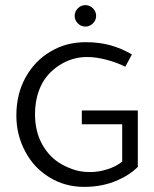

<svg xmlns="http://www.w3.org/2000/svg" viewBox="-20 -723 603 751"><path d="M44 0ZM315 -558Q238 -558 177 -521Q117 -486 80.5 -421Q44 -356 44 -271Q44 -195 79 -130Q112 -67 173 -29.5Q234 8 309 8Q383 8 442 -19Q488 -39 519 -70V-291H300V-237H458V-91Q435 -72 400.5 -61Q366 -50 333 -50Q301 -50 275 -57.5Q249 -65 220 -81Q173 -108 145 -158.5Q117 -209 117 -276Q117 -338 140 -387Q163 -436 212.5 -468Q262 -500 321 -500Q356 -500 397.5 -489Q439 -478 470 -462L496 -510Q455 -534 411.5 -546Q368 -558 315 -558ZM272 -661Q272 -678 284.5 -690.5Q297 -703 314 -703Q331 -703 343.5 -690.5Q356 -678 356 -661Q356 -644 343.5 -631.5Q331 -619 314 -619Q297 -619 284.5 -631.5Q272 -644 272 -661Z"/></svg>

Font: Cambay Devanagari
Style: Regular
Weight: 400
Designer: Pooja Saxena
Foundry: Pooja Saxena
Version: Version 1.180;PS 001.180;hotconv 1.0.70;makeotf.lib2.5.58329